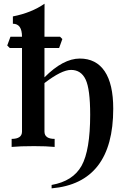

<svg xmlns="http://www.w3.org/2000/svg" viewBox="-20 -802 687 1048"><path d="M261.7 226.1V207.5Q378.4 187 425.3 102.8Q472.2 18.6 472.2 -176.3Q472.2 -315.9 447.3 -368.2Q422.4 -420.4 367.7 -420.4Q316.4 -420.4 222.7 -348.6V-84Q222.7 -43.9 278.3 -43.9V0Q232.9 -4.4 166 -4.4Q88.4 -4.4 43.5 0V-43.9Q100.1 -43.9 100.1 -84V-540H33.2L19.5 -553.7L37.1 -601.6H100.1Q100.1 -672.4 50.3 -672.4V-712.4Q150.9 -731.9 223.1 -781.7L222.7 -601.6H307.6L320.3 -588.9L302.7 -540H222.7V-379.9Q324.7 -482.4 415.5 -482.4Q504.4 -482.4 551.3 -413.1Q598.1 -343.8 598.1 -208.5Q598.1 196.8 261.7 226.1Z"/></svg>

Font: Kelvinch
Style: Bold
Weight: 700
Designer: Paul James Miller
Foundry: High-Logic / Made with FontCreator
Version: Version 3.501;March 28, 2021;FontCreator 13.0.0.2683 64-bit